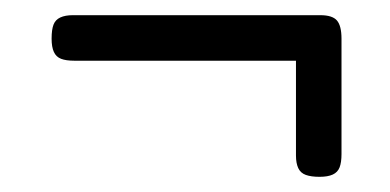

<svg xmlns="http://www.w3.org/2000/svg" viewBox="-20 -366 514 253"><path d="M401 -133Q390 -133 383 -135.5Q376 -138 373 -144.5Q370 -151 370 -161V-286H78Q67 -286 60.5 -288.5Q54 -291 51 -297.5Q48 -304 48 -315Q48 -327 50.5 -333.5Q53 -340 59.5 -343Q66 -346 76 -346H402Q418 -346 424 -339Q430 -332 430 -315V-163Q430 -152 427.5 -145.5Q425 -139 418.5 -136Q412 -133 401 -133Z"/></svg>

Font: Fredoka SemiCondensed Light
Style: Regular
Weight: 300
Width: 4
Designer: Ben Nathan
Foundry: Milena B. Brandão, Ben Nathan
Version: Version 2.001